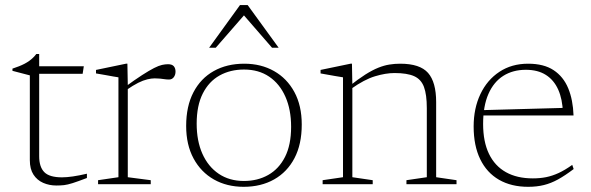

<svg xmlns="http://www.w3.org/2000/svg" viewBox="-20 -710 2276 740"><path d="M131 -108Q131 -66.5 150.8 -46.5Q170.5 -26.5 219 -26.5Q237 -26.5 261 -30Q285 -33.5 315 -40.5V-24Q279.5 -10.5 259.8 -4.2Q240 2 226.8 3.5Q213.5 5 197 5Q170 5 146.5 -5.2Q123 -15.5 109 -37Q95 -58.5 95 -92.5V-419.5L28 -437V-445.5Q41.5 -450 53 -454.5Q64.5 -459 74.5 -464.2Q84.5 -469.5 92.5 -475.2Q100.5 -481 107.5 -487.8Q114.5 -494.5 120 -502H131V-438ZM105.5 -425.5V-454.5H303L298.5 -425.5Z M627.5 -462.5Q643 -462.5 649.8 -454.8Q656.5 -447 656.5 -434Q656.5 -421.5 649.8 -412.5Q643 -403.5 631.5 -403.5Q622.5 -403.5 614.2 -404.8Q606 -406 597 -407Q588 -408 576.5 -408Q563.5 -408 547.8 -404.2Q532 -400.5 512.5 -390.8Q493 -381 467 -363L458 -372Q499.5 -402.5 527.5 -420.5Q555.5 -438.5 573.8 -447.8Q592 -457 604.5 -459.8Q617 -462.5 627.5 -462.5ZM472.5 -383.5V-27L561 -15.5V0H358V-15.5L436.5 -27V-412Q430 -413 416.8 -415.2Q403.5 -417.5 386 -420.8Q368.5 -424 350 -427V-440.5L465.5 -464.5H471Z M920 -12.5Q973 -12.5 1014 -35.8Q1055 -59 1078.5 -105.2Q1102 -151.5 1102 -221.5Q1102 -287.5 1080 -337.2Q1058 -387 1017.5 -414.5Q977 -442 920.5 -442Q867.5 -442 826.2 -419Q785 -396 761.5 -349.5Q738 -303 738 -233.5Q738 -167 760 -117.5Q782 -68 823 -40.2Q864 -12.5 920 -12.5ZM919 10Q854.5 10 804.5 -18.2Q754.5 -46.5 726 -99.2Q697.5 -152 697.5 -224.5Q697.5 -300.5 725.5 -354.2Q753.5 -408 804 -436.2Q854.5 -464.5 921.5 -464.5Q986 -464.5 1036 -436.2Q1086 -408 1114.5 -355.5Q1143 -303 1143 -230Q1143 -154 1115 -100.5Q1087 -47 1036.5 -18.5Q986 10 919 10ZM786 -526 905 -690.5H934.5L1054 -526H1028.5L910 -662.5H930.5L811.5 -526Z M1338 -383.5V-27L1416.5 -15.5V0H1223.5V-15.5L1302 -27V-412Q1294 -413 1271.8 -417Q1249.5 -421 1215.5 -427V-440.5L1331 -464.5H1336.5ZM1546.5 -15.5 1625 -27V-293Q1625 -345.5 1614 -375Q1603 -404.5 1576 -416.5Q1549 -428.5 1500.5 -428.5Q1466.5 -428.5 1425.2 -416Q1384 -403.5 1334 -368L1325 -377Q1361 -405.5 1388.2 -422.8Q1415.5 -440 1438 -449Q1460.5 -458 1480.8 -461.2Q1501 -464.5 1522.5 -464.5Q1598.5 -464.5 1629.8 -429Q1661 -393.5 1661 -316.5V-27L1739.5 -15.5V0H1546.5Z M2015.5 -464.5Q2076 -464.5 2113.8 -439.5Q2151.5 -414.5 2170 -369.8Q2188.5 -325 2190.5 -265H1840L1838 -285.5L2166 -294.5L2149.5 -276Q2148 -327.5 2131.5 -364.5Q2115 -401.5 2084 -421.2Q2053 -441 2006.5 -441Q1957 -441 1920 -417.8Q1883 -394.5 1862.5 -348Q1842 -301.5 1842 -232.5Q1842 -164 1864.5 -117.2Q1887 -70.5 1929.8 -46.5Q1972.5 -22.5 2033.5 -22.5Q2061 -22.5 2084.8 -27.2Q2108.5 -32 2133 -43.2Q2157.5 -54.5 2185.5 -74.5L2191 -58.5Q2158 -33.5 2130.8 -18.5Q2103.5 -3.5 2076.2 3.2Q2049 10 2015.5 10Q1950.5 10 1903.2 -17.2Q1856 -44.5 1830.8 -96.5Q1805.5 -148.5 1805.5 -222.5Q1805.5 -292.5 1831.5 -347.2Q1857.5 -402 1904.8 -433.2Q1952 -464.5 2015.5 -464.5Z"/></svg>

Font: Newsreader ExtraLight
Style: Regular
Weight: 250
Designer: Hugues Gentile
Foundry: Production Type
Version: Version 1.003